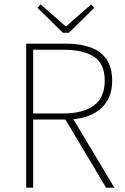

<svg xmlns="http://www.w3.org/2000/svg" viewBox="-20 -860 574 880"><path d="M100 0V-660H282Q347 -660 394.5 -643Q442 -626 468 -588.5Q494 -551 494 -490Q494 -432 468 -392.5Q442 -353 394.5 -332.5Q347 -312 282 -312H132V0ZM132 -340H270Q362 -340 411 -377Q460 -414 460 -490Q460 -568 411 -600Q362 -632 270 -632H132ZM466 0 274 -322 310 -324 504 0ZM268 -710 152 -824 166 -840 280 -740H284L398 -840L412 -824L296 -710Z"/></svg>

Font: Source Sans 3 Variable
Style: Regular
Weight: 200
Designer: Paul D. Hunt
Foundry: Adobe Systems Incorporated
Version: Version 3.026